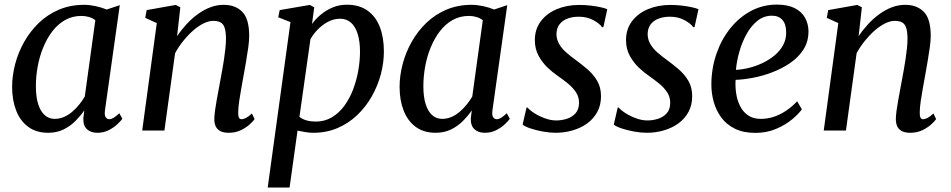

<svg xmlns="http://www.w3.org/2000/svg" viewBox="-20 -582 4239 856"><path d="M448 -90.5Q445 -67.5 451.5 -59Q458 -50.5 467 -50.5Q476 -50.5 486.8 -57Q497.5 -63.5 512 -77L525.5 -52.5Q520.5 -45 505.2 -30Q490 -15 466.5 -2.5Q443 10 414 10Q385 10 367.8 -5.8Q350.5 -21.5 351.5 -55.5L356 -90Q339.5 -66 316.5 -42.8Q293.5 -19.5 263.2 -4.8Q233 10 195 10Q141.5 10 105.8 -16.5Q70 -43 52 -89.2Q34 -135.5 34 -194.5Q34 -244 47.5 -295.8Q61 -347.5 87.5 -394.8Q114 -442 152.8 -479.5Q191.5 -517 242.5 -538.8Q293.5 -560.5 355.5 -560.5Q379.5 -560.5 407 -554.5Q434.5 -548.5 455.5 -539.5L514 -559ZM405 -492Q392.5 -501.5 376.8 -506.2Q361 -511 343 -511Q302.5 -511 270 -492.5Q237.5 -474 213.2 -442.2Q189 -410.5 172.5 -370Q156 -329.5 148 -285.2Q140 -241 140 -198Q140 -149.5 150.5 -117Q161 -84.5 179.8 -68.2Q198.5 -52 223.5 -52Q246 -52 266.2 -61Q286.5 -70 303.5 -85Q320.5 -100 334.2 -117.2Q348 -134.5 358 -151.5Z M769.5 -420.5Q788.5 -449 812 -474.5Q835.5 -500 862.2 -519.2Q889 -538.5 917.8 -549.5Q946.5 -560.5 977 -560.5Q1029.5 -560.5 1060.2 -529.2Q1091 -498 1091 -421.5Q1091 -400.5 1086.8 -369.8Q1082.5 -339 1076.8 -306Q1071 -273 1066 -245Q1061.5 -219 1056 -189.5Q1050.5 -160 1046.5 -132Q1042.5 -104 1042 -82.5Q1041.5 -65.5 1045.2 -58Q1049 -50.5 1056 -50.5Q1065.5 -50.5 1076.8 -56.2Q1088 -62 1103 -76L1115 -51Q1110.5 -43.5 1094.8 -28.8Q1079 -14 1054.8 -2Q1030.5 10 999.5 10Q976.5 10 962.2 2.5Q948 -5 941.5 -19.2Q935 -33.5 935.5 -54Q936 -68.5 938.5 -88.2Q941 -108 945.2 -130.8Q949.5 -153.5 953.8 -177Q958 -200.5 962 -222Q966 -244 970.5 -268.2Q975 -292.5 978.8 -317.8Q982.5 -343 985 -367Q987.5 -391 987.5 -411.5Q987 -441.5 981.5 -458.2Q976 -475 963.5 -482Q951 -489 930.5 -489Q910.5 -489 887.2 -477.5Q864 -466 841 -445.8Q818 -425.5 797 -399.5Q776 -373.5 760.5 -344.5L713 0H614L679 -479L627.5 -502.5L634 -537L763.5 -560L784 -549.5Z M1173.5 254 1275 -483.5 1220.5 -505 1227 -537 1361 -560 1381 -549.5 1371 -475Q1387 -497.5 1410.5 -517Q1434 -536.5 1463.2 -548.8Q1492.5 -561 1526 -561Q1581.5 -561 1618.2 -535Q1655 -509 1673.2 -462.2Q1691.5 -415.5 1691.5 -352.5Q1691.5 -302 1677.8 -250.5Q1664 -199 1637.5 -152.2Q1611 -105.5 1572.8 -69Q1534.5 -32.5 1485.2 -11.2Q1436 10 1376.5 10Q1360 10 1341.8 7Q1323.5 4 1306.5 0.5L1271 254ZM1315 -61Q1329 -50 1347.5 -45Q1366 -40 1387.5 -40Q1427.5 -40 1459.2 -58.8Q1491 -77.5 1514.8 -109.8Q1538.5 -142 1554 -182.5Q1569.5 -223 1577.2 -266.8Q1585 -310.5 1585 -352Q1585 -397.5 1574.8 -430.5Q1564.5 -463.5 1544.8 -481Q1525 -498.5 1496.5 -498.5Q1468 -498.5 1442.2 -484.8Q1416.5 -471 1396.2 -450Q1376 -429 1364 -407Z M2175.5 -90.5Q2172.5 -67.5 2179 -59Q2185.5 -50.5 2194.5 -50.5Q2203.5 -50.5 2214.2 -57Q2225 -63.5 2239.5 -77L2253 -52.5Q2248 -45 2232.8 -30Q2217.5 -15 2194 -2.5Q2170.5 10 2141.5 10Q2112.5 10 2095.2 -5.8Q2078 -21.5 2079 -55.5L2083.5 -90Q2067 -66 2044 -42.8Q2021 -19.5 1990.8 -4.8Q1960.5 10 1922.5 10Q1869 10 1833.2 -16.5Q1797.5 -43 1779.5 -89.2Q1761.5 -135.5 1761.5 -194.5Q1761.5 -244 1775 -295.8Q1788.5 -347.5 1815 -394.8Q1841.5 -442 1880.2 -479.5Q1919 -517 1970 -538.8Q2021 -560.5 2083 -560.5Q2107 -560.5 2134.5 -554.5Q2162 -548.5 2183 -539.5L2241.5 -559ZM2132.5 -492Q2120 -501.5 2104.2 -506.2Q2088.5 -511 2070.5 -511Q2030 -511 1997.5 -492.5Q1965 -474 1940.8 -442.2Q1916.5 -410.5 1900 -370Q1883.5 -329.5 1875.5 -285.2Q1867.5 -241 1867.5 -198Q1867.5 -149.5 1878 -117Q1888.5 -84.5 1907.2 -68.2Q1926 -52 1951 -52Q1973.5 -52 1993.8 -61Q2014 -70 2031 -85Q2048 -100 2061.8 -117.2Q2075.5 -134.5 2085.5 -151.5Z M2670 -461H2664Q2654.5 -476 2626 -491.8Q2597.5 -507.5 2560.5 -507.5Q2533 -507.5 2511 -499.5Q2489 -491.5 2475.8 -475.2Q2462.5 -459 2461 -434.5Q2460 -409 2471.8 -387.8Q2483.5 -366.5 2503.8 -348.8Q2524 -331 2547.5 -314Q2573.5 -295 2599.2 -273Q2625 -251 2642.2 -222Q2659.5 -193 2659.5 -153Q2659.5 -113.5 2643 -83Q2626.5 -52.5 2598.2 -32Q2570 -11.5 2533.5 -0.8Q2497 10 2456.5 10Q2431.5 10 2400.8 4.5Q2370 -1 2344.8 -9.5Q2319.5 -18 2310 -26.5L2327.5 -102.5H2332Q2343 -89.5 2364.2 -76.2Q2385.5 -63 2411 -54Q2436.5 -45 2459 -45Q2484 -45 2507.5 -52.5Q2531 -60 2546.2 -77.2Q2561.5 -94.5 2561.5 -124Q2561.5 -150.5 2547.5 -171.2Q2533.5 -192 2511.8 -209.8Q2490 -227.5 2467 -243.5Q2446 -257.5 2422.2 -279.8Q2398.5 -302 2381.5 -332.8Q2364.5 -363.5 2364.5 -403.5Q2364.5 -451.5 2390.8 -486.8Q2417 -522 2462 -541Q2507 -560 2562.5 -560Q2588.5 -560 2614 -557Q2639.5 -554 2659 -549.5Q2678.5 -545 2687.5 -541Z M3076.5 -461H3070.5Q3061 -476 3032.5 -491.8Q3004 -507.5 2967 -507.5Q2939.5 -507.5 2917.5 -499.5Q2895.5 -491.5 2882.2 -475.2Q2869 -459 2867.5 -434.5Q2866.5 -409 2878.2 -387.8Q2890 -366.5 2910.2 -348.8Q2930.5 -331 2954 -314Q2980 -295 3005.8 -273Q3031.5 -251 3048.8 -222Q3066 -193 3066 -153Q3066 -113.5 3049.5 -83Q3033 -52.5 3004.8 -32Q2976.5 -11.5 2940 -0.8Q2903.5 10 2863 10Q2838 10 2807.2 4.5Q2776.5 -1 2751.2 -9.5Q2726 -18 2716.5 -26.5L2734 -102.5H2738.5Q2749.5 -89.5 2770.8 -76.2Q2792 -63 2817.5 -54Q2843 -45 2865.5 -45Q2890.5 -45 2914 -52.5Q2937.5 -60 2952.8 -77.2Q2968 -94.5 2968 -124Q2968 -150.5 2954 -171.2Q2940 -192 2918.2 -209.8Q2896.5 -227.5 2873.5 -243.5Q2852.5 -257.5 2828.8 -279.8Q2805 -302 2788 -332.8Q2771 -363.5 2771 -403.5Q2771 -451.5 2797.2 -486.8Q2823.5 -522 2868.5 -541Q2913.5 -560 2969 -560Q2995 -560 3020.5 -557Q3046 -554 3065.5 -549.5Q3085 -545 3094 -541Z M3555 -94.5Q3540.5 -74 3511 -49.5Q3481.5 -25 3439.8 -7.2Q3398 10.5 3347.5 10.5Q3294.5 10.5 3256.8 -8Q3219 -26.5 3195.8 -58Q3172.5 -89.5 3161.8 -128.8Q3151 -168 3151.5 -209.5Q3152.5 -280.5 3174.8 -344Q3197 -407.5 3236.5 -456.5Q3276 -505.5 3328.8 -533.5Q3381.5 -561.5 3443.5 -561.5Q3491.5 -561.5 3522.5 -546Q3553.5 -530.5 3568.8 -503.5Q3584 -476.5 3584.5 -442.5Q3584.5 -396.5 3562.2 -361.5Q3540 -326.5 3503 -301.2Q3466 -276 3422.5 -259.5Q3379 -243 3336 -235Q3293 -227 3259.5 -226Q3257.5 -194 3262.5 -163Q3267.5 -132 3280.8 -106.8Q3294 -81.5 3316.5 -66.8Q3339 -52 3371.5 -52Q3402 -52 3430.5 -61.5Q3459 -71 3485.2 -88.8Q3511.5 -106.5 3534 -130.5ZM3421.5 -512Q3385.5 -512 3357.2 -489.5Q3329 -467 3308.8 -430.8Q3288.5 -394.5 3276.5 -352.2Q3264.5 -310 3261 -270.5Q3290 -272 3321.5 -280Q3353 -288 3382.2 -302.2Q3411.5 -316.5 3435 -336.5Q3458.5 -356.5 3472 -382Q3485.5 -407.5 3485 -437.5Q3485 -474.5 3468.2 -493.2Q3451.5 -512 3421.5 -512Z M3808 -420.5Q3827 -449 3850.5 -474.5Q3874 -500 3900.8 -519.2Q3927.5 -538.5 3956.2 -549.5Q3985 -560.5 4015.5 -560.5Q4068 -560.5 4098.8 -529.2Q4129.5 -498 4129.5 -421.5Q4129.5 -400.5 4125.2 -369.8Q4121 -339 4115.2 -306Q4109.5 -273 4104.5 -245Q4100 -219 4094.5 -189.5Q4089 -160 4085 -132Q4081 -104 4080.5 -82.5Q4080 -65.5 4083.8 -58Q4087.5 -50.5 4094.5 -50.5Q4104 -50.5 4115.2 -56.2Q4126.5 -62 4141.5 -76L4153.5 -51Q4149 -43.5 4133.2 -28.8Q4117.5 -14 4093.2 -2Q4069 10 4038 10Q4015 10 4000.8 2.5Q3986.5 -5 3980 -19.2Q3973.5 -33.5 3974 -54Q3974.5 -68.5 3977 -88.2Q3979.5 -108 3983.8 -130.8Q3988 -153.5 3992.2 -177Q3996.5 -200.5 4000.5 -222Q4004.5 -244 4009 -268.2Q4013.5 -292.5 4017.2 -317.8Q4021 -343 4023.5 -367Q4026 -391 4026 -411.5Q4025.5 -441.5 4020 -458.2Q4014.5 -475 4002 -482Q3989.5 -489 3969 -489Q3949 -489 3925.8 -477.5Q3902.5 -466 3879.5 -445.8Q3856.5 -425.5 3835.5 -399.5Q3814.5 -373.5 3799 -344.5L3751.5 0H3652.5L3717.5 -479L3666 -502.5L3672.5 -537L3802 -560L3822.5 -549.5Z"/></svg>

Font: Merriweather 36pt
Style: Italic
Weight: 400
Italic angle: -7.8°
Version: Version 2.101